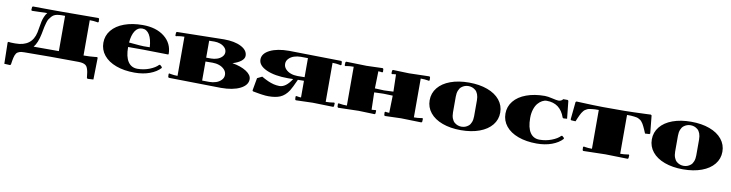

<svg xmlns="http://www.w3.org/2000/svg" viewBox="-22 -1253 8161 2144"><g transform="rotate(10 4058.5 -180.5)"><path d="M879.9 -80.1H888.2Q948.2 -80.1 1003.9 -85.9L1032.2 -88.9L1040 -82L1035.2 165L970.2 168.9L960.9 161.1Q957 119.6 952.6 95.2Q948.2 70.8 940.2 50.3Q932.1 29.8 918.7 20Q905.3 10.3 886 5.4Q866.7 0.5 836.9 0L520 -2L223.1 0Q204.6 0 190.7 1.7Q176.8 3.4 165.3 8.1Q153.8 12.7 146 17.6Q138.2 22.5 131.6 33.4Q125 44.4 120.8 54.2Q116.7 64 112.5 82.5Q108.4 101.1 105.7 116.9Q103 132.8 99.1 160.2L89.8 168L24.9 165L20 -77.1L27.8 -84Q49.3 -80.1 89.8 -80.1H108.9Q293.9 -80.1 329.1 -246.1Q333 -265.1 339.8 -306.2Q346.7 -347.2 351.6 -371.1Q356.4 -395 368.9 -425.3Q381.3 -455.6 398.9 -476.1L226.1 -471.2L217.8 -478L220.2 -513.2L228 -521Q291 -520.5 345.2 -520Q399.4 -519.5 442.1 -519.3Q484.9 -519 560.1 -519Q632.3 -519 972.2 -521L980 -513.2L981.9 -478L974.1 -471.2L958 -474.1Q926.8 -480 879.9 -480ZM600.1 -80.1V-480H560.1L539.1 -479Q510.7 -477.5 488.5 -469.5Q466.3 -461.4 450.4 -443.4Q434.6 -425.3 424.6 -410.6Q414.6 -396 405.8 -365Q397 -334 393.6 -318.1Q390.1 -302.2 383.3 -265.1Q379.9 -246.1 377.9 -236.8Q356.4 -130.4 314 -80.1Z M1592.3 -298.8Q1586.9 -388.7 1556.4 -439.5Q1525.9 -490.2 1474.1 -490.2Q1423.3 -490.2 1392.8 -442.6Q1362.3 -395 1355.5 -311Q1361.3 -310.5 1403.3 -306.6Q1445.3 -302.7 1477.1 -300.3Q1508.8 -297.9 1523.4 -297.9Q1559.1 -297.9 1592.3 -298.8ZM1808.1 -254.9Q1563.5 -259.8 1523.4 -259.8H1353.5Q1353.5 -149.4 1390.9 -93.8Q1428.2 -38.1 1497.6 -38.1Q1569.3 -38.1 1633.8 -63.5Q1698.2 -88.9 1730.5 -124L1741.2 -125L1763.2 -105L1764.2 -94.2Q1720.2 -45.9 1644.5 -18.1Q1568.8 9.8 1473.1 9.8Q1354 9.8 1263.2 -23.7Q1172.4 -57.1 1122.8 -118.4Q1073.2 -179.7 1073.2 -259.8Q1073.2 -339.8 1123.3 -401.4Q1173.3 -462.9 1264.4 -496.3Q1355.5 -529.8 1473.1 -529.8Q1626.5 -529.8 1720 -455.6Q1813.5 -381.3 1813.5 -259.8Z M2232.9 -34.2 2313 -33.2Q2353.5 -33.2 2389.2 -44.9Q2424.8 -56.6 2449 -81.8Q2473.1 -106.9 2473.1 -140.1Q2473.1 -174.3 2449 -200.2Q2424.8 -226.1 2389.2 -238.5Q2353.5 -251 2313 -251L2232.9 -250ZM2232.9 -293.9H2288.1Q2323.2 -293.9 2355.7 -304.7Q2388.2 -315.4 2410.6 -338.1Q2433.1 -360.8 2433.1 -390.1Q2433.1 -419.9 2411.4 -442.6Q2389.6 -465.3 2358.2 -476.1Q2326.7 -486.8 2293 -486.8L2232.9 -485.8ZM1953.1 -481.9Q1913.1 -481.9 1877 -475.1L1858.9 -471.2L1851.1 -477.1L1853 -512.2L1860.8 -520L2393.1 -529.8Q2514.6 -529.8 2588.9 -491.5Q2663.1 -453.1 2663.1 -390.1Q2663.1 -357.9 2627.9 -329.8Q2592.8 -301.8 2532.2 -284.2Q2630.4 -267.6 2691.7 -228.3Q2752.9 -189 2752.9 -140.1Q2752.9 -72.8 2670.7 -31.5Q2588.4 9.8 2453.1 9.8L1860.8 0L1853 -7.8L1851.1 -43L1858.9 -48.8L1877 -44.9Q1913.1 -38.1 1953.1 -38.1Z M3272.9 -269 3353 -270V-485.8L3272.9 -486.8Q3232.4 -486.8 3196.8 -475.1Q3161.1 -463.4 3137 -438.2Q3112.8 -413.1 3112.8 -379.9Q3112.8 -345.7 3137 -319.8Q3161.1 -293.9 3196.8 -281.5Q3232.4 -269 3272.9 -269ZM3231 -227.1 3172.9 -226.1Q3020 -226.1 2926.5 -268.6Q2833 -311 2833 -379.9Q2833 -447.3 2915.3 -488.5Q2997.6 -529.8 3132.8 -529.8L3725.1 -520L3732.9 -512.2L3734.9 -477.1L3727.1 -471.2L3709 -475.1Q3672.9 -481.9 3632.8 -481.9V-40Q3679.7 -40 3710.9 -45.9L3727.1 -48.8L3734.9 -42L3732.9 -6.8L3725.1 1L3493.2 -4.9L3300.8 1L3293 -6.8L3291 -40L3298.8 -46.9L3314.9 -43.9Q3334.5 -40 3353 -40V-229L3284.2 -228Q3241.7 -132.8 3220.2 -99.1Q3180.2 -36.1 3123 -11.7Q3071.8 9.8 2992.2 9.8Q2975.6 9.8 2958.7 8.5Q2941.9 7.3 2920.7 4.2Q2899.4 1 2887.9 -0.7Q2876.5 -2.4 2848.6 -7.6Q2820.8 -12.7 2813 -14.2L2806.2 -22.9L2832 -167L2886.7 -193.8Q2887.2 -193.4 2900.4 -186Q2913.6 -178.7 2919.4 -175.5Q2925.3 -172.4 2941.2 -164.6Q2957 -156.7 2967.5 -152.3Q2978 -147.9 2995.1 -141.8Q3012.2 -135.7 3026.4 -132.3Q3040.5 -128.9 3058.1 -126.5Q3075.7 -124 3091.8 -124Q3166 -124 3231 -227.1Z M3873 -480Q3826.2 -480 3794.9 -474.1L3778.8 -471.2L3771 -478L3772.9 -513.2L3780.8 -521L4012.7 -515.1L4194.8 -521L4203.1 -513.2L4205.1 -480L4196.8 -473.1L4181.2 -476.1Q4171.4 -478 4152.8 -478L4147.9 -283.2Q4178.7 -282.2 4210.9 -280.5Q4243.2 -278.8 4252.9 -278.8Q4262.7 -278.8 4294.9 -280.5Q4327.1 -282.2 4357.9 -283.2L4353 -478Q4334.5 -478 4324.7 -476.1L4309.1 -473.1L4300.8 -480L4302.7 -513.2L4311 -521L4493.2 -515.1L4725.1 -521L4732.9 -513.2L4734.9 -478L4727.1 -471.2L4710.9 -474.1Q4679.7 -480 4632.8 -480V-40Q4679.7 -40 4710.9 -45.9L4727.1 -48.8L4734.9 -42L4732.9 -6.8L4725.1 1L4493.2 -4.9L4311 1L4302.7 -6.8L4300.8 -40L4309.1 -46.9L4324.7 -43.9Q4334.5 -42 4353 -42L4357.9 -237.8Q4335 -238.8 4310.3 -239.5Q4285.6 -240.2 4273.7 -240.7Q4261.7 -241.2 4252.9 -241.2Q4244.1 -241.2 4232.2 -240.7Q4220.2 -240.2 4195.6 -239.5Q4170.9 -238.8 4147.9 -237.8L4152.8 -42Q4171.4 -42 4181.2 -43.9L4196.8 -46.9L4205.1 -40L4203.1 -6.8L4194.8 1L4012.7 -4.9L3780.8 1L3772.9 -6.8L3771 -42L3778.8 -48.8L3794.9 -45.9Q3826.2 -40 3873 -40Z M5382.8 -23.7Q5292 9.8 5172.9 9.8Q5053.7 9.8 4962.9 -23.7Q4872.1 -57.1 4822.5 -118.4Q4772.9 -179.7 4772.9 -259.8Q4772.9 -339.8 4822.5 -401.4Q4872.1 -462.9 4962.9 -496.3Q5053.7 -529.8 5172.9 -529.8Q5292 -529.8 5382.8 -496.3Q5473.6 -462.9 5523.4 -401.4Q5573.2 -339.8 5573.2 -259.8Q5573.2 -179.7 5523.4 -118.4Q5473.6 -57.1 5382.8 -23.7ZM5172.9 -490.2Q5151.9 -490.2 5132.1 -483.4Q5112.3 -476.6 5094 -461.7Q5075.7 -446.8 5064.5 -418Q5053.2 -389.2 5053.2 -350.1V-169.9Q5053.2 -130.9 5064.5 -102.1Q5075.7 -73.2 5094 -58.3Q5112.3 -43.5 5132.1 -36.6Q5151.9 -29.8 5172.9 -29.8Q5194.8 -29.8 5214.6 -36.6Q5234.4 -43.5 5252.7 -58.3Q5271 -73.2 5282 -102.1Q5293 -130.9 5293 -169.9V-350.1Q5293 -389.2 5282 -418Q5271 -446.8 5252.7 -461.7Q5234.4 -476.6 5214.6 -483.4Q5194.8 -490.2 5172.9 -490.2Z M6056.6 -38.1Q6128.4 -38.1 6193.6 -63.2Q6258.8 -88.4 6290.5 -123L6301.3 -124L6322.3 -105L6323.2 -94.2Q6279.3 -45.9 6203.6 -18.1Q6127.9 9.8 6032.2 9.8Q5913.1 9.8 5822.3 -23.7Q5731.4 -57.1 5681.9 -118.4Q5632.3 -179.7 5632.3 -259.8Q5632.3 -339.8 5682.4 -401.4Q5732.4 -462.9 5823.2 -496.3Q5914.1 -529.8 6032.2 -529.8Q6064.9 -529.8 6117.4 -517.3Q6169.9 -504.9 6188.5 -504.9Q6223.1 -504.9 6240.2 -529.8H6290.5L6299.3 -522L6320.3 -321.8L6279.3 -318.8L6269.5 -325.2Q6216.3 -480 6062.5 -480Q6037.1 -480 6011.5 -466.3Q5985.8 -452.6 5963.4 -426.5Q5940.9 -400.4 5926.8 -356.9Q5912.6 -313.5 5912.6 -259.8Q5912.6 -149.4 5950 -93.8Q5987.3 -38.1 6056.6 -38.1Z M6651.9 -480Q6626.5 -480 6608.2 -479.5Q6589.8 -479 6572 -476.3Q6554.2 -473.6 6542.5 -471.7Q6530.8 -469.7 6518.3 -462.9Q6505.9 -456.1 6498.3 -451.2Q6490.7 -446.3 6481 -434.1Q6471.2 -421.9 6465.6 -412.8Q6460 -403.8 6450.7 -384.8Q6441.4 -365.7 6435.3 -351.3Q6429.2 -336.9 6418 -310.1L6368.2 -313L6360.8 -321.8L6380.9 -522L6390.1 -529.8Q6610.8 -520 6690.9 -520H6933.1Q6968.8 -520 7043.9 -522.5Q7119.1 -524.9 7176.3 -527.3L7233.9 -529.8L7243.2 -522L7263.2 -321.8L7255.9 -313L7206.1 -310.1Q7194.8 -336.9 7188.7 -351.3Q7182.6 -365.7 7173.3 -384.8Q7164.1 -403.8 7158.4 -412.8Q7152.8 -421.9 7143.1 -434.1Q7133.3 -446.3 7125.7 -451.2Q7118.2 -456.1 7105.7 -462.9Q7093.3 -469.7 7081.5 -471.7Q7069.8 -473.6 7052 -476.3Q7034.2 -479 7015.9 -479.5Q6997.6 -480 6972.2 -480V-40Q7019 -40 7050.3 -45.9L7065.9 -48.8L7074.2 -42L7072.3 -6.8L7064 1L6812 -4.9L6560.1 1L6552.2 -6.8L6550.3 -42L6558.1 -48.8L6574.2 -45.9Q6605.5 -40 6651.9 -40Z M7901.9 -23.7Q7811 9.8 7691.9 9.8Q7572.8 9.8 7481.9 -23.7Q7391.1 -57.1 7341.6 -118.4Q7292 -179.7 7292 -259.8Q7292 -339.8 7341.6 -401.4Q7391.1 -462.9 7481.9 -496.3Q7572.8 -529.8 7691.9 -529.8Q7811 -529.8 7901.9 -496.3Q7992.7 -462.9 8042.5 -401.4Q8092.3 -339.8 8092.3 -259.8Q8092.3 -179.7 8042.5 -118.4Q7992.7 -57.1 7901.9 -23.7ZM7691.9 -490.2Q7670.9 -490.2 7651.1 -483.4Q7631.3 -476.6 7613 -461.7Q7594.7 -446.8 7583.5 -418Q7572.3 -389.2 7572.3 -350.1V-169.9Q7572.3 -130.9 7583.5 -102.1Q7594.7 -73.2 7613 -58.3Q7631.3 -43.5 7651.1 -36.6Q7670.9 -29.8 7691.9 -29.8Q7713.9 -29.8 7733.6 -36.6Q7753.4 -43.5 7771.7 -58.3Q7790 -73.2 7801 -102.1Q7812 -130.9 7812 -169.9V-350.1Q7812 -389.2 7801 -418Q7790 -446.8 7771.7 -461.7Q7753.4 -476.6 7733.6 -483.4Q7713.9 -490.2 7691.9 -490.2Z"/></g></svg>

Font: Yokawerad
Style: Regular
Weight: 500
Designer: gluk
Foundry: gluk
Version: Version 0.79